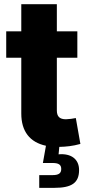

<svg xmlns="http://www.w3.org/2000/svg" viewBox="-20 -696 422 920"><path d="M350.6 -545.9H252.4V-675.8H82V-545.9H9.8V-419.4H82V-151.9C82 -66.9 122.6 -14.2 200.2 2.4L185.5 85H231.9C261.2 85 273.4 93.3 273.4 113.8C273.4 134.3 261.2 143.1 231.9 143.1H168V204.1H240.7C323.7 204.1 358.9 180.2 358.9 118.7C358.9 67.4 321.8 38.1 260.7 43.5L264.2 7.8C294.9 7.3 329.1 3.9 365.2 -6.3L343.3 -130.4C334 -127.9 307.6 -124.5 295.9 -124.5C265.1 -124.5 252.4 -138.2 252.4 -167V-419.4H350.6Z"/></svg>

Font: Inter ExtraBold
Style: Regular
Weight: 800
Designer: Rasmus Andersson
Foundry: rsms
Version: Version 4.001;git-9221beed3